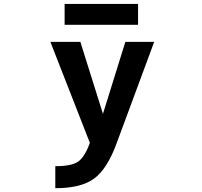

<svg xmlns="http://www.w3.org/2000/svg" viewBox="-20 -739 1040 988"><path d="M264.6 229.5V116.2Q347.7 116.2 381.8 92.8Q416 69.3 442.4 -3.9L239.3 -523.4H393.6L509.8 -153.3L625 -523.4H773.4L579.1 1Q531.2 130.9 463.9 180.2Q396.5 229.5 264.6 229.5ZM312.5 -611.3V-718.8H690.4V-611.3Z"/></svg>

Font: Gen Shin Gothic Monospace Bold
Style: Bold
Weight: 700
Designer: [Source Han Sans]
Ryoko NISHIZUKA  (kana & ideographs); Paul D. Hunt (Latin, Greek & Cyrillic); Wenlong ZHANG  (bopomofo
Version: Version 1.002.20150607